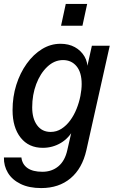

<svg xmlns="http://www.w3.org/2000/svg" viewBox="-34 -743 587 978"><path d="M176 215Q114 215 71 194Q28 173 6.5 137.5Q-15 102 -14 59H75Q79 94 106 113Q133 132 182 132Q230 132 263.5 104Q297 76 309 21L336 -97L342 -87Q318 -40 276 -15Q234 10 184 10Q112 10 71 -42Q30 -94 30 -182Q30 -250 49 -310.5Q68 -371 102 -418.5Q136 -466 180 -493Q224 -520 274 -520Q316 -520 347 -503Q378 -486 396 -456Q414 -426 412 -385L405 -380L434 -510H525L406 22Q385 115 325.5 165Q266 215 176 215ZM224 -71Q254 -71 279 -87Q304 -103 323.5 -129.5Q343 -156 356 -188.5Q369 -221 375.5 -254Q382 -287 382 -315Q382 -374 356 -405.5Q330 -437 287 -437Q243 -437 207 -403Q171 -369 150.5 -314.5Q130 -260 130 -196Q130 -139 155 -105Q180 -71 224 -71ZM277 -612 301 -723H410L386 -612Z"/></svg>

Font: Instrument Sans SemiCondensed Medium
Style: Italic
Weight: 500
Width: 4
Italic angle: -13°
Designer: Rodrigo Fuenzalida
Foundry: fragTYPE
Version: Version 1.000;gftools[0.9.28]